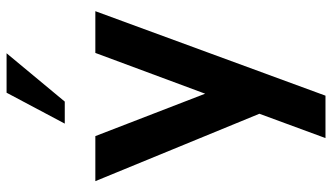

<svg xmlns="http://www.w3.org/2000/svg" viewBox="-233 -577 1010 584"><g transform="rotate(-90 272.0 -285.0)"><path d="M150 -500H13L218 -1L144 200H273L530 -500H403L279 -166ZM402 -770H282L188 -593H255Z"/></g></svg>

Font: Perun SemiBold
Style: Regular
Weight: 600
Foundry: Copyright (c) Stefan Peev, Context Ltd, 2016
Version: Version 1.089